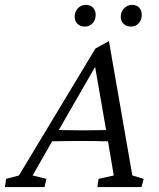

<svg xmlns="http://www.w3.org/2000/svg" viewBox="-59 -757 642 777"><path d="M-39.1 0 -34.2 -33.2 17.6 -46.9 327.1 -560.5 381.8 -590.8 476.6 -46.9 522.5 -33.2 513.7 0H335L339.8 -33.2L401.4 -46.9L376 -197.3L371.1 -226.6L323.2 -502L345.7 -520.5L175.8 -225.6L158.2 -196.3L73.2 -46.9L128.9 -33.2L121.1 0ZM128.9 -184.6 138.7 -232.4Q157.2 -231.4 192.4 -230.5Q227.5 -229.5 276.4 -229.5Q324.2 -229.5 359.4 -230.5Q394.5 -231.4 412.1 -232.4L401.4 -184.6Q363.3 -185.5 328.6 -186Q293.9 -186.5 266.6 -186.5Q239.3 -186.5 205.6 -186Q171.9 -185.5 128.9 -184.6ZM284.2 -649.4Q266.6 -649.4 254.9 -660.2Q243.2 -670.9 243.2 -689.5Q243.2 -710 256.3 -723.6Q269.5 -737.3 289.1 -737.3Q306.6 -737.3 317.4 -726.1Q328.1 -714.8 328.1 -697.3Q328.1 -675.8 315.4 -662.6Q302.7 -649.4 284.2 -649.4ZM470.7 -649.4Q453.1 -649.4 441.4 -660.2Q429.7 -670.9 429.7 -689.5Q429.7 -710 443.4 -723.6Q457 -737.3 475.6 -737.3Q494.1 -737.3 504.4 -726.1Q514.6 -714.8 514.6 -697.3Q514.6 -675.8 502.4 -662.6Q490.2 -649.4 470.7 -649.4Z"/></svg>

Font: Crimson Pro Light
Style: Italic
Weight: 300
Italic angle: -12°
Designer: Jacques Le Bailly
Foundry: Baron von Fonthausen
Version: Version 1.003